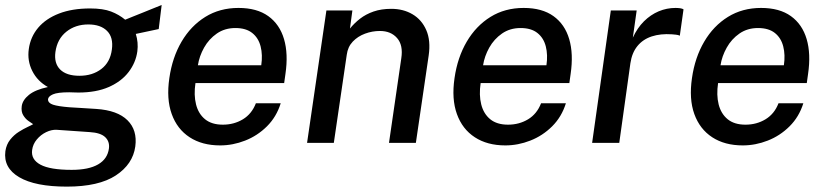

<svg xmlns="http://www.w3.org/2000/svg" viewBox="-29 -558 3225 750"><path d="M232 171Q108.5 171 46 134.2Q-16.5 97.5 -8 32.5Q-4 6 10.8 -12.5Q25.5 -31 44.5 -43Q63.5 -55 79.2 -62.2Q95 -69.5 100.5 -73Q94 -77.5 82.2 -85.5Q70.5 -93.5 61.8 -107.8Q53 -122 56 -144Q59.5 -167.5 84.2 -187.5Q109 -207.5 158 -218Q117 -241 97 -281Q77 -321 83.5 -366.5Q90 -414 120.2 -449.8Q150.5 -485.5 201.8 -505.2Q253 -525 323 -525Q373.5 -525 404.8 -513Q436 -501 460 -481Q470.5 -485.5 489 -492.8Q507.5 -500 529 -508.8Q550.5 -517.5 570.2 -525.5Q590 -533.5 602.5 -538.5L591 -444.5L501.5 -425.5Q512 -392 507.5 -357.5Q501.5 -313.5 473.5 -276.8Q445.5 -240 396.2 -218.2Q347 -196.5 277 -196.5Q269 -196.5 258 -197Q247 -197.5 241.5 -197.5Q196 -197.5 177.8 -189.5Q159.5 -181.5 158.5 -170Q158.5 -155.5 178.2 -149Q198 -142.5 242 -139Q261 -137.5 288.2 -136.2Q315.5 -135 347 -132.5Q430 -127 469 -88.2Q508 -49.5 499.5 14Q490 83.5 423.5 127.2Q357 171 232 171ZM251 105.5Q317.5 105.5 354.2 84.2Q391 63 396.5 22Q400 -5 382 -22.2Q364 -39.5 321.5 -42L192 -51Q172.5 -52 151.2 -41.8Q130 -31.5 114.8 -13.2Q99.5 5 96.5 28Q91.5 65 129 85.2Q166.5 105.5 251 105.5ZM281.5 -262Q332 -262 366.8 -288.5Q401.5 -315 408 -364.5Q414.5 -412 389.2 -437.2Q364 -462.5 316 -462.5Q265.5 -462.5 230 -434Q194.5 -405.5 187.5 -355Q181.5 -311 206 -286.5Q230.5 -262 281.5 -262Z M831 10Q760.5 10 711.8 -21.8Q663 -53.5 641.8 -112.5Q620.5 -171.5 632.5 -253Q644 -333.5 680.2 -395.2Q716.5 -457 773 -492Q829.5 -527 902.5 -527Q974.5 -527 1019 -495Q1063.5 -463 1080.5 -405.2Q1097.5 -347.5 1086 -269L1081 -233.5H734.5Q727.5 -187 736.8 -150.2Q746 -113.5 772 -92.2Q798 -71 841.5 -71Q885 -71 919.8 -92Q954.5 -113 970.5 -154.5H1067.5Q1051 -101.5 1013.8 -64.5Q976.5 -27.5 928.5 -8.8Q880.5 10 831 10ZM744 -303H991.5Q997.5 -343.5 989 -376.8Q980.5 -410 956.2 -429.2Q932 -448.5 890.5 -448.5Q849 -448.5 818 -427Q787 -405.5 768.2 -372Q749.5 -338.5 744 -303Z M1170.5 0 1246 -517H1347.5L1338 -446.5Q1355 -467.5 1377.5 -485Q1400 -502.5 1430.2 -513Q1460.5 -523.5 1499.5 -523.5Q1546.5 -523.5 1582.5 -502.2Q1618.5 -481 1636.2 -440.2Q1654 -399.5 1645.5 -341L1595.5 0H1490.5L1538.5 -330Q1546.5 -381.5 1522.2 -409.2Q1498 -437 1455 -437Q1425 -437 1396.8 -426.5Q1368.5 -416 1349 -395.5Q1329.5 -375 1325.5 -344L1275 0Z M1945 10Q1874.5 10 1825.8 -21.8Q1777 -53.5 1755.8 -112.5Q1734.5 -171.5 1746.5 -253Q1758 -333.5 1794.2 -395.2Q1830.5 -457 1887 -492Q1943.5 -527 2016.5 -527Q2088.5 -527 2133 -495Q2177.5 -463 2194.5 -405.2Q2211.5 -347.5 2200 -269L2195 -233.5H1848.5Q1841.5 -187 1850.8 -150.2Q1860 -113.5 1886 -92.2Q1912 -71 1955.5 -71Q1999 -71 2033.8 -92Q2068.5 -113 2084.5 -154.5H2181.5Q2165 -101.5 2127.8 -64.5Q2090.5 -27.5 2042.5 -8.8Q1994.5 10 1945 10ZM1858 -303H2105.5Q2111.5 -343.5 2103 -376.8Q2094.5 -410 2070.2 -429.2Q2046 -448.5 2004.5 -448.5Q1963 -448.5 1932 -427Q1901 -405.5 1882.2 -372Q1863.5 -338.5 1858 -303Z M2284 0 2357 -517H2458L2443 -411Q2460.5 -449 2486.5 -474.8Q2512.5 -500.5 2544 -513.8Q2575.5 -527 2609.5 -527Q2619 -527 2627.8 -525.8Q2636.5 -524.5 2641 -521.5L2626.5 -418.5Q2621 -421.5 2611.5 -422.5Q2602 -423.5 2595.5 -424Q2551.5 -427 2517 -415.8Q2482.5 -404.5 2461 -378.2Q2439.5 -352 2433.5 -311L2390 0Z M2872.5 10Q2802 10 2753.2 -21.8Q2704.5 -53.5 2683.2 -112.5Q2662 -171.5 2674 -253Q2685.5 -333.5 2721.8 -395.2Q2758 -457 2814.5 -492Q2871 -527 2944 -527Q3016 -527 3060.5 -495Q3105 -463 3122 -405.2Q3139 -347.5 3127.5 -269L3122.5 -233.5H2776Q2769 -187 2778.2 -150.2Q2787.5 -113.5 2813.5 -92.2Q2839.5 -71 2883 -71Q2926.5 -71 2961.2 -92Q2996 -113 3012 -154.5H3109Q3092.5 -101.5 3055.2 -64.5Q3018 -27.5 2970 -8.8Q2922 10 2872.5 10ZM2785.5 -303H3033Q3039 -343.5 3030.5 -376.8Q3022 -410 2997.8 -429.2Q2973.5 -448.5 2932 -448.5Q2890.5 -448.5 2859.5 -427Q2828.5 -405.5 2809.8 -372Q2791 -338.5 2785.5 -303Z"/></svg>

Font: Public Sans Thin Medium
Style: Italic
Weight: 500
Italic angle: -8°
Version: Version 2.001